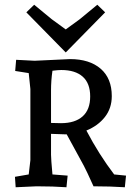

<svg xmlns="http://www.w3.org/2000/svg" viewBox="-20 -785 565 809"><path d="M126 -529 275 -536Q357 -536 404 -495.5Q451 -455 451 -380Q451 -329 422 -292Q393 -255 344 -235Q397 -134 461 -50L511 -45L506 4Q445 0 374 0Q343 -69 333 -87L261 -219H253Q235 -219 195 -221V-133Q195 -116 201 -50L265 -45L260 4Q205 0 134 0L46 4L43 -40L101 -50L108 -110V-410L101 -477L44 -486L48 -533Q96 -530 126 -529ZM238 -490Q225 -490 201 -487Q195 -445 195 -405V-267Q211 -266 237 -266Q296 -266 328 -294.5Q360 -323 360 -378.5Q360 -434 328.5 -462Q297 -490 238 -490ZM124 -765 198 -704Q202 -701 257 -661L316 -704L390 -765L423 -733L257 -564L91 -733Z"/></svg>

Font: Andada SC
Style: Regular
Weight: 400
Designer: Carolina Giovagnoli
Foundry: Carolina Giovagnoli
Version: Version 1.003